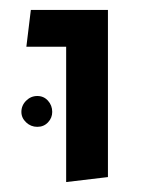

<svg xmlns="http://www.w3.org/2000/svg" viewBox="-20 -583 315 386"><path d="M113 -217V-489H33L42 -563H197V-227ZM23 -358Q23 -371 32.5 -380.5Q42 -390 55 -390Q68 -390 76.5 -380.5Q85 -371 85 -358Q85 -346 76.5 -337Q68 -328 55 -328Q42 -328 32.5 -337Q23 -346 23 -358Z"/></svg>

Font: FiraGO Book
Style: Regular
Weight: 350
Designer: bBox Type
Foundry: bBox Type GmbH
Version: Version 1.001;PS 001.001;hotconv 1.0.88;makeotf.lib2.5.64775